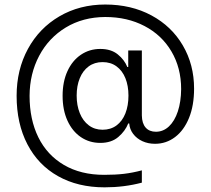

<svg xmlns="http://www.w3.org/2000/svg" viewBox="-20 -718 922 840"><path d="M253.9 -298.8Q253.9 -360.4 275.1 -406.7Q296.4 -453.1 334 -478.5Q371.6 -503.9 418.9 -503.9Q465.8 -503.9 495.1 -480.2Q524.4 -456.5 537.1 -424.8H541V-497.1H600.6V-212.9Q601.1 -178.2 617.2 -159.9Q633.3 -141.6 662.1 -141.6Q694.3 -141.6 719.2 -165Q744.1 -188.5 758.1 -230.7Q772 -272.9 772.5 -328.1Q772.5 -420.9 730.2 -492.7Q688 -564.5 612.5 -604Q537.1 -643.6 440.4 -643.6Q342.8 -643.1 267.8 -597.7Q192.9 -552.2 151.4 -473.9Q109.9 -395.5 109.4 -298.8Q109.4 -195.3 147.7 -117.4Q186 -39.6 259.8 3.7Q333.5 46.9 435.5 46.9Q484.9 46.9 522.2 42.5Q559.6 38.1 600.6 27.3V81.1Q523.4 101.6 437.5 101.6Q320.8 101.6 233.9 52.7Q147 3.9 99.9 -86.7Q52.7 -177.2 52.7 -298.8Q52.7 -413.1 102.3 -504.2Q151.9 -595.2 240.2 -646.7Q328.6 -698.2 440.4 -698.2Q554.2 -698.2 642.6 -650.6Q731 -603 780 -519Q829.1 -435.1 829.1 -330.1Q829.1 -256.3 806.9 -201.9Q784.7 -147.5 745.8 -118.2Q707 -88.9 658.2 -88.9Q627.9 -88.9 603 -100.3Q578.1 -111.8 562.7 -132.1Q547.4 -152.3 545.4 -177.7H541Q527.8 -144.5 497.6 -118.7Q467.3 -92.8 418.9 -92.8Q371.1 -92.8 333.7 -118.2Q296.4 -143.6 275.1 -190.2Q253.9 -236.8 253.9 -298.8ZM542 -299.8Q542 -342.8 528.6 -376Q515.1 -409.2 489.7 -427.7Q464.4 -446.3 428.7 -446.3Q393.6 -446.3 367.9 -427.5Q342.3 -408.7 328.9 -375.5Q315.4 -342.3 315.4 -299.8Q315.4 -256.8 329.1 -222.9Q342.8 -189 368.4 -169.7Q394 -150.4 428.7 -150.4Q464.4 -150.4 489.7 -169.2Q515.1 -188 528.6 -221.9Q542 -255.9 542 -299.8Z"/></svg>

Font: Pretendard Std Light
Style: Regular
Weight: 300
Designer: Base glyphs from Inter by Rasmus Andersson; Hangeul glyphs from Noto Sans CJK(Source Han Sans) by Jang Soo-young and Kan
Foundry: Kil Hyung-jin
Version: Version 1.309